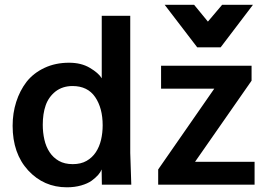

<svg xmlns="http://www.w3.org/2000/svg" viewBox="-20 -778 1146 809"><path d="M646.5 0V-64L882.8 -404.3H658.7V-501H1040V-438L801.8 -96.2H1052.7V0ZM811 -578.6 673.8 -757.8H797.9L856 -687L916 -757.8H1045.9L909.7 -578.6ZM286.6 -86.4Q320.8 -86.4 344.7 -100.1Q368.7 -113.8 383.8 -136.7Q398.9 -159.7 405.8 -189Q412.6 -218.3 412.6 -250Q412.6 -322.8 380.9 -369.1Q349.1 -415.5 285.6 -415.5Q243.7 -415.5 213.9 -392.6Q184.6 -369.1 172.4 -334Q160.2 -298.8 160.2 -252Q160.2 -219.7 167 -189.7Q173.8 -159.7 189 -136.7Q204.1 -113.8 228 -100.1Q252 -86.4 286.6 -86.4ZM261.7 11.2Q164.6 11.2 98.6 -60.1Q33.2 -131.3 33.2 -248Q33.2 -301.3 48.3 -348.6Q63.5 -396 91.8 -433.1Q121.1 -470.2 167.2 -491.9Q213.4 -513.7 271 -513.7Q322.3 -513.7 358.4 -492.2Q395 -470.7 408.7 -448.2V-711.4H528.8V-133.8Q528.8 -130.9 533.2 0H409.2L408.2 -64Q403.8 -52.7 393.6 -41Q383.3 -29.3 366.2 -16.6Q349.1 -4.4 321.8 3.4Q294.4 11.2 261.7 11.2Z"/></svg>

Font: Ride
Style: Bold
Weight: 700
Version: Version 3.000